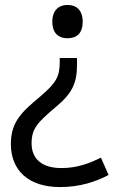

<svg xmlns="http://www.w3.org/2000/svg" viewBox="-20 -566 474 778"><path d="M315 -478C315 -526 289 -546 253 -546C220 -546 192 -526 192 -478C192 -429 220 -411 253 -411C289 -411 315 -429 315 -478ZM292 -304V-331H222V-314C222 -257 209 -231 142 -174C70 -114 24 -73 24 17C24 125 96 192 223 192C303 192 367 171 420 143L389 73C343 95 295 115 229 115C151 115 108 79 108 15C108 -45 131 -69 208 -134C273 -189 292 -229 292 -304Z"/></svg>

Font: Noto Sans Caucasian Albanian
Style: Regular
Weight: 400
Designer: Monotype Design Team
Foundry: Monotype Imaging Inc.
Version: Version 2.005